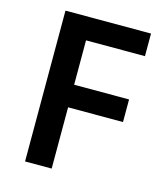

<svg xmlns="http://www.w3.org/2000/svg" viewBox="-108 -796 753 878"><g transform="rotate(15 269.0 -357.0)"><path d="M219 0H93V-714H498V-607H219V-397H479V-290H219Z"/></g></svg>

Font: Noto Sans Cham SemiBold
Style: Regular
Weight: 600
Version: Version 2.002